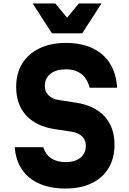

<svg xmlns="http://www.w3.org/2000/svg" viewBox="-20 -1066 740 1105"><path d="M229 -219Q242 -177 274.5 -155Q307 -133 358 -133Q412 -133 443 -158.5Q474 -184 474 -228Q474 -260 452.5 -281Q431 -302 393 -308L293 -323Q187 -340 130 -402.5Q73 -465 73 -566Q73 -644 108 -700.5Q143 -757 207.5 -788Q272 -819 360 -819Q448 -819 512.5 -788.5Q577 -758 613 -700.5Q649 -643 654 -561H496Q483 -613 448.5 -640Q414 -667 360 -667Q303 -667 270.5 -641.5Q238 -616 238 -571Q238 -539 259.5 -517.5Q281 -496 320 -490L419 -475Q526 -458 582.5 -395.5Q639 -333 639 -233Q639 -156 605 -99Q571 -42 507.5 -11.5Q444 19 357 19Q270 19 206.5 -9Q143 -37 106.5 -90.5Q70 -144 65 -219ZM564 -1046 453 -874H279L168 -1046H298L412 -909H320L434 -1046Z"/></svg>

Font: Martian Mono
Style: Bold
Weight: 700
Designer: Roman Shamin
Foundry: Evil Martians
Version: Version 1.000